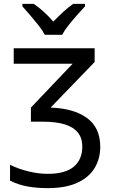

<svg xmlns="http://www.w3.org/2000/svg" viewBox="-20 -964 590 994"><path d="M470 -714V-643L242 -407Q362 -403 430.5 -353Q499 -303 499 -204Q499 -142 469.5 -93.5Q440 -45 379.5 -17.5Q319 10 227 10Q172 10 123.5 1.5Q75 -7 32 -29V-111Q76 -89 128 -76.5Q180 -64 227 -64Q318 -64 362 -101Q406 -138 406 -205Q406 -250 382.5 -278.5Q359 -307 314 -320.5Q269 -334 202 -334H140V-407L356 -634H51V-714ZM420 -931Q402 -912 379 -886Q356 -860 335 -833.5Q314 -807 302 -784H212Q200 -807 179 -833.5Q158 -860 135.5 -886Q113 -912 96 -931V-944H155Q180 -927 206.5 -903Q233 -879 256 -852Q282 -879 308 -903Q334 -927 359 -944H420Z"/></svg>

Font: Noto Sans Display
Style: Regular
Weight: 400
Designer: Monotype Design Team
Foundry: Monotype Imaging Inc.
Version: Version 2.003